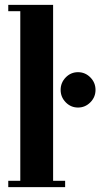

<svg xmlns="http://www.w3.org/2000/svg" viewBox="-20 -770 413 790"><path d="M14 0V-26H63.5V-724H14V-750H198.5V-26H248V0ZM301 -327.5Q271.5 -327.5 250.5 -349Q229.5 -370.5 229.5 -400Q229.5 -430 250.5 -451.5Q271.5 -473 301 -473Q330.5 -473 351.8 -451.5Q373 -430 373 -400Q373 -370.5 351.8 -349Q330.5 -327.5 301 -327.5Z"/></svg>

Font: Imbue 50pt ExtraBold
Style: Regular
Weight: 800
Designer: Tyler Finck
Foundry: Etcetera Type Company
Version: Version 1.102; ttfautohint (v1.8.3)